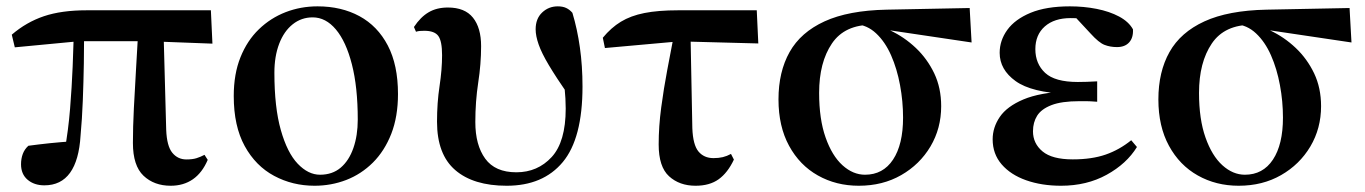

<svg xmlns="http://www.w3.org/2000/svg" viewBox="-20 -572 4322 608"><path d="M120.5 14.9Q88.3 14.9 67.4 -2.8Q46.6 -20.5 46.6 -51.8Q46.6 -69.5 52.1 -84.4Q57.6 -99.3 69.8 -110.4Q103.2 -114.9 137.4 -118.5Q171.7 -122 210.7 -124.7L184.8 -95.7Q196.4 -159.4 201.9 -227.7Q207.4 -296 210.1 -361.3Q212.8 -426.6 214.3 -482H246.5Q246.5 -431.1 245.5 -371.7Q244.5 -312.4 242.2 -253.3Q239.9 -194.3 235.1 -142.7Q230.4 -64.5 201.8 -24.8Q173.2 14.9 120.5 14.9ZM26.9 -422.1 17.3 -462.2Q63.5 -501.9 119.2 -520.7Q174.9 -539.4 253.8 -539.4H647.8L652.7 -433.8L449.1 -441.5H231ZM520.5 16.2Q467.9 16.2 434.4 -15.6Q400.9 -47.4 400.9 -119.3Q400.9 -169 403.9 -228.9Q406.8 -288.8 410.8 -353.8Q414.7 -418.8 418.2 -482H497.6L506.3 -160.9Q508.3 -109.4 525.6 -88.3Q542.9 -67.1 570.2 -67.1Q589.2 -67.1 601.7 -70.9Q614.2 -74.7 627.6 -81.7L637.8 -65.8Q620.4 -24.9 590.8 -4.3Q561.2 16.2 520.5 16.2Z M976.2 16.2Q906.5 16.2 848.1 -15.1Q789.6 -46.4 754.9 -109.5Q720.2 -172.7 720.2 -267.9Q720.2 -337.8 741.5 -390.7Q762.7 -443.6 799.8 -479.3Q836.8 -515 884.5 -533.5Q932.2 -551.9 985.6 -551.9Q1060.8 -551.9 1118.3 -520.8Q1175.7 -489.7 1208 -428Q1240.3 -366.2 1240.3 -274.3Q1240.3 -202.9 1219.1 -148.4Q1197.8 -94 1160.9 -57.2Q1124 -20.5 1076.4 -2.1Q1028.8 16.2 976.2 16.2ZM993.4 -18.7Q1032.5 -18.7 1058.8 -41Q1085.1 -63.3 1099 -103.1Q1112.9 -142.8 1112.9 -193.3Q1112.9 -296.1 1094.3 -368.4Q1075.8 -440.6 1043.6 -478.8Q1011.5 -517 970.1 -517Q934.5 -517 906.9 -495.1Q879.3 -473.2 864.1 -433.5Q848.9 -393.7 848.9 -341.7Q848.9 -231.8 869.3 -160.1Q889.6 -88.3 922.8 -53.5Q956 -18.7 993.4 -18.7Z M1584.5 16.2Q1479 16.2 1421.5 -33.5Q1363.9 -83.1 1363.9 -186.6Q1363.9 -246.7 1371.9 -299.3Q1379.9 -351.9 1379.9 -397.3Q1379.9 -441.7 1368 -458.1Q1356.1 -474.5 1323.7 -474.5Q1316.4 -474.5 1309.9 -474Q1303.3 -473.5 1297.3 -471.5L1290.8 -486.5Q1311.7 -518.1 1337.3 -533.1Q1362.8 -548.2 1398.5 -548.2Q1452 -548.2 1477.7 -516.1Q1503.5 -484 1503.5 -425.8Q1503.5 -369.7 1494.3 -310Q1485.2 -250.4 1485.2 -185.4Q1485.2 -112.8 1516.5 -69.6Q1547.9 -26.4 1615.1 -26.4Q1682.5 -26.4 1727 -74.7Q1771.4 -123.1 1771.4 -228.2Q1771.4 -259.1 1767.8 -294.4Q1764.2 -329.7 1758.4 -362.1L1777.8 -361.2L1779.9 -270.9Q1740.9 -327.3 1718 -365.7Q1695.1 -404.1 1685.7 -431.2Q1676.2 -458.2 1676.2 -479.1Q1676.2 -512.9 1696.8 -532.4Q1717.4 -551.9 1746.3 -551.9Q1762.1 -551.9 1773 -546.7Q1784 -541.5 1792.6 -531.4Q1808.1 -480.2 1816.3 -421.8Q1824.6 -363.4 1824.6 -297.8Q1824.6 -133.7 1762.1 -58.7Q1699.7 16.2 1584.5 16.2Z M1895.6 -419.9 1888.9 -452.5Q1915.1 -484.3 1946.1 -503.2Q1977.2 -522.2 2020.8 -530.8Q2064.3 -539.4 2126.8 -539.4H2376.4L2381.3 -434.4L2130.7 -441ZM2182.7 16.2Q2131.6 16.2 2098.7 -13.8Q2065.8 -43.7 2065.8 -114.6Q2065.8 -171.5 2073.8 -231.4Q2081.8 -291.4 2092.9 -350Q2103.9 -408.6 2113.8 -459.8H2166.7L2172.4 -165.9Q2174.4 -113.3 2191.8 -92.3Q2209.3 -71.3 2239.5 -71.3Q2255.8 -71.3 2268.9 -74.4Q2282 -77.6 2294.8 -84.6L2304 -66.6Q2284.4 -24.9 2255.7 -4.3Q2227.1 16.2 2182.7 16.2Z M2699.5 16.2Q2627.9 16.2 2570.1 -16.3Q2512.3 -48.7 2478.8 -110.2Q2445.2 -171.8 2445.2 -257.1Q2445.2 -344.6 2480.4 -407.2Q2515.5 -469.7 2591 -504.3Q2666.4 -538.9 2787.5 -541.4L3050.6 -546.6L3056.7 -437.5L2768.8 -480.3L2741.9 -493.5Q2654.8 -494 2614.4 -434.2Q2573.9 -374.4 2573.9 -277.8Q2573.9 -194.4 2594.4 -136.5Q2614.8 -78.6 2648 -48.6Q2681.1 -18.7 2719.2 -18.7Q2776.3 -18.7 2808 -66.6Q2839.7 -114.5 2839.7 -199.6Q2839.7 -251.2 2830.1 -302.6Q2820.6 -354.1 2801.8 -396.8Q2783 -439.5 2754.4 -466.3Q2725.8 -493.2 2688.2 -495.5L2709.9 -504.5Q2755.2 -496.4 2799.6 -475.4Q2844 -454.4 2880.1 -420.2Q2916.3 -385.9 2938.4 -339.8Q2960.4 -293.6 2960.4 -235.7Q2960.4 -165.4 2926.5 -108.2Q2892.5 -51.1 2833.8 -17.5Q2775.1 16.2 2699.5 16.2Z M3339.9 16.2Q3278.5 16.2 3229.4 -1.2Q3180.4 -18.5 3151.9 -51.5Q3123.4 -84.5 3123.4 -130.8Q3123.4 -168.4 3146 -201.7Q3168.6 -235 3220.8 -257.1Q3273 -279.1 3361.4 -283.1V-274.3Q3246.6 -278.8 3196.1 -315.2Q3145.6 -351.5 3145.6 -404.7Q3145.6 -443.9 3169.9 -477.5Q3194.2 -511 3243.6 -531.5Q3293.1 -551.9 3368 -551.9Q3412 -551.9 3452.7 -543.9Q3493.5 -535.8 3523.9 -519.6Q3554.3 -503.3 3567.7 -479.2Q3569.2 -452.9 3555.8 -437.9Q3542.4 -422.9 3517.1 -422.9Q3495.6 -422.9 3477.6 -429.9Q3459.7 -436.8 3433.2 -466.1L3370.2 -533.9L3431.5 -534.8L3453.7 -509.1Q3426.5 -511.9 3407.4 -513.3Q3388.2 -514.7 3370.4 -514.7Q3318.6 -514.7 3288.6 -488.3Q3258.6 -461.8 3258.6 -416.3Q3258.6 -370.3 3289.5 -341.3Q3320.5 -312.4 3393.1 -312.4Q3407.8 -312.4 3421.7 -312.9Q3435.7 -313.4 3454.4 -314.4V-249.8Q3431.3 -251.6 3419.5 -251.6Q3407.7 -251.6 3398.3 -251.6Q3341.7 -251.6 3309.6 -239.1Q3277.6 -226.7 3264.3 -205.6Q3251.1 -184.5 3251.1 -156.2Q3251.1 -117.7 3281.4 -92.5Q3311.7 -67.3 3377.1 -67.3Q3437.3 -67.3 3481 -82.4Q3524.6 -97.5 3562.2 -127.9L3580.3 -106.5Q3547.7 -53.4 3484.5 -18.6Q3421.3 16.2 3339.9 16.2Z M3902.5 16.2Q3830.9 16.2 3773.1 -16.3Q3715.3 -48.7 3681.8 -110.2Q3648.2 -171.8 3648.2 -257.1Q3648.2 -344.6 3683.4 -407.2Q3718.5 -469.7 3794 -504.3Q3869.4 -538.9 3990.5 -541.4L4253.6 -546.6L4259.7 -437.5L3971.8 -480.3L3944.9 -493.5Q3857.8 -494 3817.4 -434.2Q3776.9 -374.4 3776.9 -277.8Q3776.9 -194.4 3797.4 -136.5Q3817.8 -78.6 3851 -48.6Q3884.1 -18.7 3922.2 -18.7Q3979.3 -18.7 4011 -66.6Q4042.7 -114.5 4042.7 -199.6Q4042.7 -251.2 4033.1 -302.6Q4023.6 -354.1 4004.8 -396.8Q3986 -439.5 3957.4 -466.3Q3928.8 -493.2 3891.2 -495.5L3912.9 -504.5Q3958.2 -496.4 4002.6 -475.4Q4047 -454.4 4083.1 -420.2Q4119.3 -385.9 4141.4 -339.8Q4163.4 -293.6 4163.4 -235.7Q4163.4 -165.4 4129.5 -108.2Q4095.5 -51.1 4036.8 -17.5Q3978.1 16.2 3902.5 16.2Z"/></svg>

Font: Noto Serif SC ExtraLight
Style: Regular
Weight: 200
Designer: Ryoko NISHIZUKA 西塚涼子 (kana & ideographs); Frank Grießhammer (Latin, Greek & Cyrillic); Wenlong ZHANG 张文龙 (bopomofo); San
Foundry: Adobe
Version: Version 2.002-H1;hotconv 1.1.0;makeotfexe 2.6.0